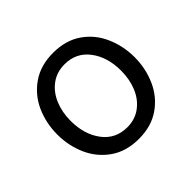

<svg xmlns="http://www.w3.org/2000/svg" viewBox="-135 -699 865 865"><g transform="rotate(-45 297.5 -267.0)"><path d="M79 -402Q107 -464 162.5 -502.5Q218 -541 298 -541Q378 -541 433.5 -502.5Q489 -464 516.5 -401Q544 -338 544 -267Q544 -196 516 -133Q488 -70 432.5 -31.5Q377 7 298 7Q218 7 162.5 -31.5Q107 -70 79 -132.5Q51 -195 51 -267Q51 -339 79 -402ZM137 -268Q137 -182 180 -124.5Q223 -67 298 -67Q347 -67 383.5 -94Q420 -121 439 -166.5Q458 -212 458 -268Q458 -354 415 -411Q372 -468 298 -468Q248 -468 211.5 -441Q175 -414 156 -368.5Q137 -323 137 -268Z"/></g></svg>

Font: Lopes Sans
Style: Regular
Weight: 400
Designer: Gabriel Lam, Diego Maldonado
Foundry: TypeRant, Foresti Design
Version: Version 4.000